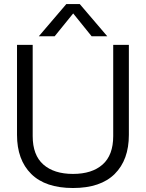

<svg xmlns="http://www.w3.org/2000/svg" viewBox="-20 -923 728 958"><path d="M173.8 -742.2 311 -902.8H377.9L515.1 -742.2H437L345.2 -856L252.9 -742.2ZM64.9 -250V-699.2H143.1V-244.1Q143.1 -148.9 196.3 -102.1Q249.5 -55.2 344.2 -55.2Q439 -55.2 491.9 -102.1Q544.9 -148.9 544.9 -244.1V-699.2H623V-250Q623 -125.5 552.5 -55.2Q481.9 15.1 344.2 15.1Q206.5 15.1 135.7 -55.2Q64.9 -125.5 64.9 -250Z"/></svg>

Font: Prompt Light
Style: Regular
Weight: 300
Designer: Katatrad Team
Foundry: CadsonDemak
Version: Version 1.000;PS 001.000;hotconv 1.0.88;makeotf.lib2.5.64775